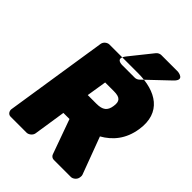

<svg xmlns="http://www.w3.org/2000/svg" viewBox="-270 -1074 1248 1248"><g transform="rotate(45 354.5 -450.0)"><path d="M444 -748H179C163 -748 140 -734 136 -711L26 0C24 16 34 38 57 38H204C220 38 244 23 248 0L282 -222H338L424 17C428 29 440 38 454 38H611C627 38 650 23 654 0L655 -7C656 -13 656 -20 654 -25L558 -282C631 -323 689 -390 705 -496C733 -674 608 -748 444 -748ZM481 -484C474 -436 449 -416 392 -416H312L334 -554H414C472 -554 489 -534 481 -484ZM466 -938H619C619 -938 696 -931 638 -876L479 -725C471 -717 459 -712 449 -712H334C334 -712 263 -709 311 -770L432 -921C441 -932 454 -938 466 -938Z"/></g></svg>

Font: Asimov Print
Style: EIt
Weight: 500
Designer: Google
Version: Version 2.000980; 2014